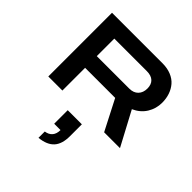

<svg xmlns="http://www.w3.org/2000/svg" viewBox="-272 -884 1464 1464"><g transform="rotate(45 460.0 -151.5)"><path d="M97.2 0V-687H641.1Q693.8 -687 735.1 -670.2Q776.4 -653.3 801.8 -623.5Q827.1 -593.8 840.1 -555.4Q853 -517.1 853 -472.2Q853 -408.7 820.3 -355.7Q787.6 -302.7 724.1 -273.9L870.1 0H699.2L573.2 -245.1H249V0ZM249 -371.1H599.1Q645 -371.1 670.9 -397.9Q696.8 -424.8 696.8 -469.2Q696.8 -513.2 671.9 -536.6Q647 -560.1 599.1 -560.1H249ZM375 383.8V315.9Q412.6 310.5 432.4 286.9Q452.1 263.2 452.1 223.1H383.8V77.1H536.1V205.1Q536.1 289.1 497.1 332.3Q458 375.5 375 383.8Z"/></g></svg>

Font: Archivo Expanded SemiBold
Style: Regular
Weight: 600
Width: 7
Designer: Hector Gatti
Foundry: Omnibus-Type
Version: Version 2.001